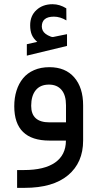

<svg xmlns="http://www.w3.org/2000/svg" viewBox="-20 -678 470 926"><path d="M159.7 -476.1Q141.6 -491.2 133.5 -510Q125.5 -528.8 125.5 -556.2Q125.5 -602.1 156 -629.9Q186.5 -657.7 233.4 -657.7Q251 -657.7 267.6 -652.6Q284.2 -647.5 299.8 -637.7L300.3 -579.6Q270 -597.7 240.2 -597.7Q181.6 -597.7 181.6 -549.8Q182.1 -539.1 186.3 -530.5Q190.4 -522 200 -514.6Q209.5 -507.3 224.6 -501.5Q227.5 -500.5 229.7 -500Q231.9 -499.5 234.4 -499.5Q234.9 -499.5 235.6 -499.5Q236.3 -499.5 236.8 -499.8Q237.3 -500 238.3 -500Q250.5 -502.4 272.9 -507.1Q295.4 -511.7 303.2 -513.2V-456.5L109.4 -409.7V-464.8ZM380.9 -169.9V0Q380.9 106.4 308.1 167.2Q235.4 228 98.6 228H62.5V142.1H95.7Q193.8 142.1 245.6 106Q297.4 69.8 297.9 1V0H218.8Q48.8 0 48.8 -165.5Q48.8 -206.5 59.6 -240.7Q70.3 -274.9 91.1 -300.3Q111.8 -325.7 144.3 -339.8Q176.8 -354 218.3 -354Q295.4 -354 338.1 -304.7Q380.9 -255.4 380.9 -169.9ZM130.4 -167.5Q130.4 -87.9 218.3 -87.9H298.3V-170.4Q298.3 -219.2 276.6 -244.6Q254.9 -270 216.3 -270Q174.3 -270 152.3 -242.9Q130.4 -215.8 130.4 -167.5Z"/></svg>

Font: Shabnam FD
Style: Regular
Weight: 400
Foundry: DejaVu fonts team - Redesigned by Saber Rastikerdar - Based on Vazir font
Version: Version 5.00;October 20, 2019;FontCreator 12.0.0.2547 64-bit